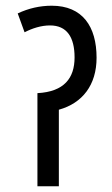

<svg xmlns="http://www.w3.org/2000/svg" viewBox="-20 -652 392 672"><path d="M161 -632C120 -632 80 -623 42 -605L66 -539C93 -553 124 -563 155 -563C214 -563 241 -522 241 -451C241 -379 205 -331 111 -326V0H186V-268C269 -291 318 -355 318 -450C318 -559 269 -632 161 -632Z"/></svg>

Font: Noto Sans Devanagari ExtraCondensed
Style: Regular
Weight: 400
Width: 2
Designer: Jelle Bosma - Monotype Design Team
Foundry: Monotype Imaging Inc.
Version: Version 2.004